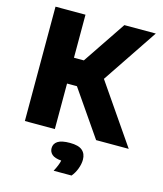

<svg xmlns="http://www.w3.org/2000/svg" viewBox="-141 -843 1020 1200"><g transform="rotate(15 369.5 -243.0)"><path d="M67 0V-740H261V-461.5H325L512.5 -740H716L476 -382.5L739 0H528L325 -294.5H261V0ZM321 253.5Q344.5 210 350.5 180Q308 176.5 290 160.5Q272 144.5 272 120Q272 91.5 296.5 75.2Q321 59 375.5 59Q430.5 59 455.2 80Q480 101 480 139.5Q480 168 468.2 199.2Q456.5 230.5 437 253.5Z"/></g></svg>

Font: Encode Sans Semi Expanded ExtraBold
Style: Regular
Weight: 800
Width: 6
Designer: Multiple Designers
Foundry: Impallari Type
Version: Version 3.000; ttfautohint (v1.8.3) -l 8 -r 50 -G 200 -x 14 